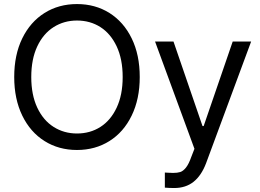

<svg xmlns="http://www.w3.org/2000/svg" viewBox="-20 -737 1296 956"><path d="M363.3 9.8Q272.5 9.8 201.7 -34.7Q130.9 -79.1 90.8 -161.6Q50.8 -244.1 50.8 -353.5Q50.8 -463.9 90.8 -545.9Q130.9 -627.9 201.7 -672.4Q272.5 -716.8 363.3 -716.8Q454.1 -716.8 524.9 -672.4Q595.7 -627.9 635.7 -545.9Q675.8 -463.9 675.8 -353.5Q675.8 -244.1 635.7 -161.6Q595.7 -79.1 524.9 -34.7Q454.1 9.8 363.3 9.8ZM363.3 -634.8Q298.8 -634.8 247.1 -602.1Q195.3 -569.3 165.5 -505.9Q135.7 -442.4 135.7 -353.5Q135.7 -264.6 165.5 -201.2Q195.3 -137.7 247.1 -105Q298.8 -72.3 363.3 -72.3Q428.7 -72.3 480 -105Q531.2 -137.7 561 -201.2Q590.8 -264.6 590.8 -353.5Q590.8 -442.4 561 -505.9Q531.2 -569.3 480 -602.1Q428.7 -634.8 363.3 -634.8ZM800.8 197.3V122.1L816.4 123Q824.2 124 841.8 124Q863.3 124 877.4 119.6Q891.6 115.2 905.8 97.7Q919.9 80.1 932.6 43.9L948.2 3.9L752 -530.3H843.8L988.3 -109.4H994.1L1138.7 -530.3H1230.5L1005.9 76.2Q982.4 137.7 943.4 168.5Q904.3 199.2 847.7 199.2Q822.3 199.2 800.8 197.3Z"/></svg>

Font: WEMIX Pretendard Variable
Style: Regular
Weight: 400
Designer: Base glyphs from Inter by Rasmus Andersson; Hangeul glyphs from Noto Sans CJK(Source Han Sans) by Jang Soo-young and Kan
Foundry: Kil Hyung-jin
Version: Version 1.000;Glyphs 3.2 (3208)